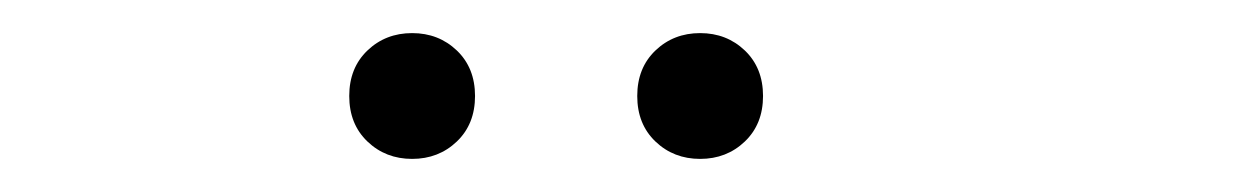

<svg xmlns="http://www.w3.org/2000/svg" viewBox="-20 -879 746 116"><path d="M403 -783Q387 -783 376 -793.5Q365 -804 365 -821Q365 -838 376 -848.5Q387 -859 403 -859Q419 -859 430 -848.5Q441 -838 441 -821Q441 -804 430 -793.5Q419 -783 403 -783ZM229 -783Q213 -783 202 -793.5Q191 -804 191 -821Q191 -838 202 -848.5Q213 -859 229 -859Q245 -859 256 -848.5Q267 -838 267 -821Q267 -804 256 -793.5Q245 -783 229 -783Z"/></svg>

Font: Montserrat-Alt1 Light
Style: Regular
Weight: 300
Designer: Differentunic
Foundry: Differentunic
Version: Version 7.222